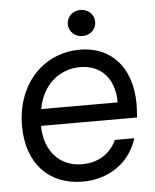

<svg xmlns="http://www.w3.org/2000/svg" viewBox="-53 -774 671 830"><g transform="rotate(-5 282.5 -359.0)"><path d="M273.4 11.7C384.8 11.7 478.5 -50.3 510.7 -155.8H426.8C397.5 -95.2 345.2 -63.5 275.9 -63.5C178.7 -63.5 115.2 -135.3 113.3 -244.1H530.3L532.2 -270.5C544.9 -443.4 457 -557.6 309.6 -557.6C147.9 -557.6 31.7 -429.2 31.7 -251C31.7 -88.9 125 11.7 273.4 11.7ZM121.1 -316.4C137.7 -416.5 210 -482.4 303.7 -482.4C395.5 -482.4 452.6 -419.4 452.6 -316.4ZM267.1 -671.9C267.1 -640.1 293.5 -615.2 326.7 -615.2C360.4 -615.2 386.2 -640.1 386.2 -671.9C386.2 -703.6 360.4 -728.5 326.7 -728.5C293.5 -728.5 267.1 -703.6 267.1 -671.9Z"/></g></svg>

Font: Guggenheim Sans Display
Style: Italic
Weight: 400
Italic angle: -7°
Designer: Modified by Tom Baber under direction of Pentagram Design 2023
Foundry: rsms
Version: Version 1.001;Glyphs 3.1.2 (3151)